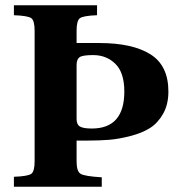

<svg xmlns="http://www.w3.org/2000/svg" viewBox="-20 -712 680 732"><path d="M33 0V-38Q87 -40 99.5 -49.5Q112 -59 112 -97V-595Q112 -633 99.5 -642.5Q87 -652 33 -654V-692H350V-654Q297 -652 284.5 -642.5Q272 -633 272 -595V-548H358Q485 -548 553.5 -505Q622 -462 622 -363Q622 -314 602 -278.5Q582 -243 552 -224Q522 -205 477.5 -193.5Q433 -182 396 -179Q359 -176 312 -176H272V-97Q272 -59 287 -49.5Q302 -40 368 -36V0ZM272 -258Q272 -237 285 -229.5Q298 -222 330 -222Q454 -222 454 -363Q454 -435 420 -468.5Q386 -502 335 -502Q295 -502 283.5 -494Q272 -486 272 -464Z"/></svg>

Font: Heuristica
Style: Bold
Weight: 700
Version: Version 1.0.2